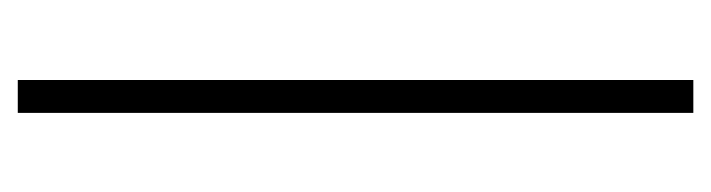

<svg xmlns="http://www.w3.org/2000/svg" viewBox="-312 -488 800 216"><g transform="rotate(90 88.0 -380.0)"><path d="M107 0H70V-760H107Z"/></g></svg>

Font: Noto Sans Gurmukhi ExtraCondensed ExtraLight
Style: Regular
Weight: 200
Width: 2
Designer: Jelle Bosma - Monotype Design Team
Foundry: Monotype Imaging Inc.
Version: Version 2.004; ttfautohint (v1.8.4.7-5d5b)